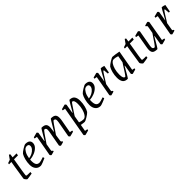

<svg xmlns="http://www.w3.org/2000/svg" viewBox="304 -1852 3360 3360"><g transform="rotate(-45 1984.5 -171.5)"><path d="M64 -47Q64 -63 103 -298Q112 -346 121 -403H63L67 -429L128 -450L180 -523Q187 -523 203 -510L194 -445H291L284 -403H186Q158 -236 145 -157.5Q132 -79 132 -65Q132 -49 145 -46Q151 -44 187 -44H232L229 -9Q197 -3 158 3Q119 9 109 9Q101 9 82.5 -13Q64 -35 64 -47Z M382 -199Q381 -187 381 -163Q381 -104 400.5 -75Q420 -46 464 -46Q489 -46 570 -74L579 -43Q551 -28 502 -9.5Q453 9 440 9Q378 9 344.5 -33Q311 -75 311 -141Q311 -205 327 -265Q343 -325 366 -361Q387 -386 442.5 -420Q498 -454 516 -454Q624 -454 624 -371Q624 -325 588 -287Q552 -249 496 -226Q440 -203 382 -199ZM386 -230Q428 -234 467.5 -254.5Q507 -275 531.5 -305Q556 -335 556 -366Q556 -410 507 -410Q491 -410 473 -402Q449 -391 422.5 -345Q396 -299 386 -230Z M1214 -48 1263 -39 1259 -15Q1253 -13 1212.5 -2Q1172 9 1167 9Q1163 9 1153.5 -2Q1144 -13 1144 -17L1198 -315Q1201 -335 1201 -352Q1201 -375 1191 -386Q1181 -397 1159 -397Q1147 -397 1006 -184L1001 -154Q987 -63 987 -61Q987 -45 992 -38.5Q997 -32 1009 -29V-11Q991 -5 969 1Q947 7 936 9Q932 9 922.5 -2Q913 -13 913 -17L966 -315Q969 -335 969 -352Q969 -375 959 -386Q949 -397 928 -397Q916 -397 776 -188L755 -65Q754 -60 754 -53Q754 -42 759.5 -37Q765 -32 777 -29L776 -11Q763 -7 735 1Q707 9 703 9Q699 9 689.5 -2Q680 -13 680 -17L748 -397L699 -406L703 -430Q786 -454 794 -454Q797 -454 807 -443Q817 -432 816 -428L787 -254H793Q803 -273 814 -289Q909 -454 917 -454Q978 -454 1004.5 -431.5Q1031 -409 1031 -356Q1031 -333 1024 -291L1018 -254H1025Q1036 -273 1046 -289Q1141 -454 1149 -454Q1210 -454 1237 -431.5Q1264 -409 1264 -355Q1264 -327 1258 -291Z M1731 -306Q1731 -241 1715.5 -180.5Q1700 -120 1677 -84Q1655 -59 1599 -25Q1543 9 1526 9Q1505 9 1439 -2L1417 123L1466 132L1462 156Q1435 164 1408.5 171Q1382 178 1370 180Q1367 180 1356.5 169Q1346 158 1347 154L1444 -397L1395 -406L1399 -430L1424 -437Q1487 -454 1490 -454Q1494 -454 1503 -443Q1512 -432 1512 -428L1483 -256H1489Q1524 -318 1564 -386Q1604 -454 1609 -454Q1674 -454 1702.5 -416Q1731 -378 1731 -306ZM1663 -300Q1663 -397 1616 -397Q1611 -397 1574.5 -343Q1538 -289 1515 -254Q1492 -219 1483 -205Q1480 -199 1470 -184L1448 -56Q1500 -37 1538 -37Q1554 -37 1566 -42Q1586 -49 1608.5 -82Q1631 -115 1647 -171Q1663 -227 1663 -300Z M1862 -199Q1861 -187 1861 -163Q1861 -104 1880.5 -75Q1900 -46 1944 -46Q1969 -46 2050 -74L2059 -43Q2031 -28 1982 -9.5Q1933 9 1920 9Q1858 9 1824.5 -33Q1791 -75 1791 -141Q1791 -205 1807 -265Q1823 -325 1846 -361Q1867 -386 1922.5 -420Q1978 -454 1996 -454Q2104 -454 2104 -371Q2104 -325 2068 -287Q2032 -249 1976 -226Q1920 -203 1862 -199ZM1866 -230Q1908 -234 1947.5 -254.5Q1987 -275 2011.5 -305Q2036 -335 2036 -366Q2036 -410 1987 -410Q1971 -410 1953 -402Q1929 -391 1902.5 -345Q1876 -299 1866 -230Z M2460 -442 2435 -303H2409L2401 -390Q2391 -395 2389 -395Q2384 -395 2342 -329.5Q2300 -264 2257 -193L2235 -65Q2234 -60 2234 -53Q2234 -42 2239.5 -37Q2245 -32 2257 -29L2256 -11Q2243 -7 2215 1Q2187 9 2183 9Q2179 9 2169.5 -2Q2160 -13 2160 -17L2228 -397L2179 -406L2183 -430Q2266 -454 2274 -454Q2278 -454 2287.5 -443Q2297 -432 2296 -428L2268 -254H2271L2286 -281Q2380 -458 2388 -458Q2399 -458 2423 -452.5Q2447 -447 2460 -442Z M2756 -48 2803 -39 2799 -15 2770 -7Q2717 9 2713 9Q2710 9 2699.5 -2Q2689 -13 2690 -17L2718 -190H2711Q2599 9 2591 9Q2526 9 2497.5 -29Q2469 -67 2469 -139Q2469 -204 2485 -264.5Q2501 -325 2524 -361Q2546 -385 2601.5 -419.5Q2657 -454 2674 -454Q2689 -454 2743 -446Q2797 -438 2824 -432ZM2730 -262 2752 -390Q2698 -408 2663 -408Q2644 -408 2634 -403Q2614 -396 2592 -363.5Q2570 -331 2554 -275Q2538 -219 2538 -146Q2538 -47 2584 -47Q2595 -47 2730 -262Z M2930 -47Q2930 -63 2969 -298Q2978 -346 2987 -403H2929L2933 -429L2994 -450L3046 -523Q3053 -523 3069 -510L3060 -445H3157L3150 -403H3052Q3024 -236 3011 -157.5Q2998 -79 2998 -65Q2998 -49 3011 -46Q3017 -44 3053 -44H3098L3095 -9Q3063 -3 3024 3Q2985 9 2975 9Q2967 9 2948.5 -13Q2930 -35 2930 -47Z M3493 -48 3542 -39 3538 -15Q3455 9 3447 9Q3444 9 3433.5 -2Q3423 -13 3424 -17L3452 -190H3446L3433 -168Q3333 8 3324 8Q3262 8 3235 -13Q3208 -34 3208 -87Q3208 -113 3215 -152L3258 -397L3209 -406L3213 -430Q3219 -432 3259 -443Q3299 -454 3304 -454Q3308 -454 3318 -443.5Q3328 -433 3328 -428L3275 -130Q3271 -104 3271 -94Q3271 -48 3313 -48Q3326 -48 3463 -255L3485 -380Q3486 -385 3486 -392Q3486 -403 3480.5 -408Q3475 -413 3463 -416V-434Q3476 -438 3504 -446Q3532 -454 3536 -454Q3540 -454 3549.5 -443Q3559 -432 3559 -428Z M3969 -442 3944 -303H3918L3910 -390Q3900 -395 3898 -395Q3893 -395 3851 -329.5Q3809 -264 3766 -193L3744 -65Q3743 -60 3743 -53Q3743 -42 3748.5 -37Q3754 -32 3766 -29L3765 -11Q3752 -7 3724 1Q3696 9 3692 9Q3688 9 3678.5 -2Q3669 -13 3669 -17L3737 -397L3688 -406L3692 -430Q3775 -454 3783 -454Q3787 -454 3796.5 -443Q3806 -432 3805 -428L3777 -254H3780L3795 -281Q3889 -458 3897 -458Q3908 -458 3932 -452.5Q3956 -447 3969 -442Z"/></g></svg>

Font: Grenze Light
Style: Italic
Weight: 300
Italic angle: -10°
Designer: Renata Polastri
Foundry: Omnibus-Type
Version: Version 1.002; ttfautohint (v1.8)